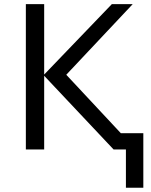

<svg xmlns="http://www.w3.org/2000/svg" viewBox="-20 -717 724 921"><path d="M516.6 -697.3H616.7L297.9 -358.4L559.6 -78.1H667.5V183.6H584V0H524.9L191.9 -353.5V0H104V-697.3H191.9V-359.4Z"/></svg>

Font: Lunasima
Style: Regular
Weight: 400
Designer: The DocRepair Project, Monotype Design Team
Foundry: Google
Version: Version 2.009